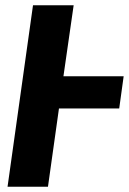

<svg xmlns="http://www.w3.org/2000/svg" viewBox="-20 -713 492 733"><path d="M452.1 -421.9 435.1 -298.8H205.1L163.1 0H8.8L106 -692.9H261.2L222.2 -421.9Z"/></svg>

Font: Fira Sans Compressed
Style: Bold Italic
Weight: 700
Width: 3
Italic angle: -8°
Designer: Carrois Corporate & Edenspiekermann AG
Foundry: Carrois Corporate GbR & Edenspiekermann AG
Version: Version 4.203;PS 004.203;hotconv 1.0.88;makeotf.lib2.5.64775